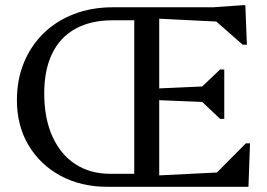

<svg xmlns="http://www.w3.org/2000/svg" viewBox="-20 -718 1026 738"><path d="M393 0Q291 0 212.5 -42.5Q134 -85 89.5 -160Q45 -235 45 -333Q45 -412 72 -477.5Q99 -543 148 -590.5Q197 -638 264.5 -664Q332 -690 413 -690H558V-640H413Q329 -640 270 -607.5Q211 -575 180.5 -512Q150 -449 150 -359Q150 -264 181 -194.5Q212 -125 269 -87.5Q326 -50 403 -50H558V0ZM574 0V-43L895 -59V0ZM496 0V-690H592V0ZM800 0V-41L925 -167H941L935 0ZM810 -324 565 -334V-377L810 -388ZM826 -261 746 -337V-375L826 -451H842V-261ZM895 -631 574 -647V-690H895ZM913 -546 799 -646V-690L912 -698H923L929 -546Z"/></svg>

Font: Platypi Light Light
Style: Regular
Weight: 300
Version: Version 1.200